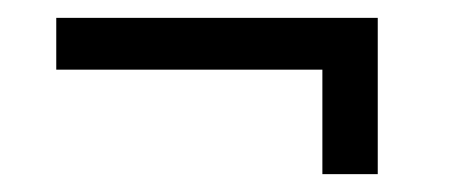

<svg xmlns="http://www.w3.org/2000/svg" viewBox="-20 -342 526 215"><path d="M403 -147H341V-264H43V-322H403Z"/></svg>

Font: Bellota
Style: Regular
Weight: 400
Designer: Kemie Guaida
Foundry: Kemie Guaida
Version: Version 1.000;PS 002.000;hotconv 1.0.70;makeotf.lib2.5.58329